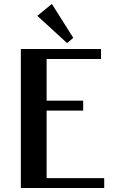

<svg xmlns="http://www.w3.org/2000/svg" viewBox="-20 -947 586 967"><path d="M85 0ZM85 0ZM241.2 -927.2 349.1 -756.3 317.9 -730 168 -867.2ZM504.9 0H85V-700.2H488.8V-649.9H214.8V-439.9H398.9V-390.1H214.8V-49.8H504.9Z"/></svg>

Font: Pfennig
Style: Bold
Weight: 700
Version: Version 20120410 ; ttfautohint (v0.8)